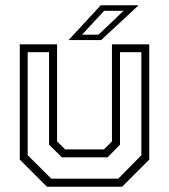

<svg xmlns="http://www.w3.org/2000/svg" viewBox="-20 -708 641 728"><path d="M158 0 55 -103V-540H196.5V-172L227 -141.5H374L404.5 -172V-540H546V-103L443 0ZM174.5 -30.5H428.5L516 -119.5V-510H435V-159.5L388 -111.5H214.5L166 -159.5V-510H85V-119.5ZM240 -556 362 -688H505.5L363.5 -556ZM291 -576.5H353.5L448.5 -667H375Z"/></svg>

Font: Tourney Thin Light
Style: Regular
Weight: 300
Version: Version 1.015